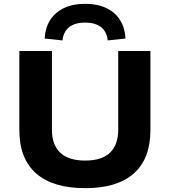

<svg xmlns="http://www.w3.org/2000/svg" viewBox="-20 -971 887 1002"><path d="M425 11Q256 11 168.5 -66Q81 -143 81 -292V-705H251V-295Q251 -214 295 -173.5Q339 -133 424 -133Q511 -133 554 -174Q597 -215 597 -295V-705H765V-292Q765 -143 678.5 -66Q592 11 425 11ZM306 -760 213 -770Q218 -856 274 -903.5Q330 -951 424 -951Q519 -951 574.5 -903.5Q630 -856 635 -770L542 -760Q538 -804 508.5 -828.5Q479 -853 424 -853Q370 -853 340.5 -829Q311 -805 306 -760Z"/></svg>

Font: Nunito Sans 10pt SemiExpanded ExtraBold
Style: Regular
Weight: 800
Width: 6
Designer: Vernon Adams
Foundry: Vernon Adams
Version: Version 3.101;gftools[0.9.27]